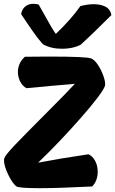

<svg xmlns="http://www.w3.org/2000/svg" viewBox="-20 -989 605 1008"><path d="M119 -873Q101 -901 91 -915Q95 -940 112 -954.5Q129 -969 155 -969Q170 -969 183 -965Q214 -911 222 -896Q251 -842 273 -811Q353 -887 402 -957Q440 -967 472 -967Q508 -967 533.5 -954Q559 -941 565 -910Q463 -808 402 -753Q361 -733 306 -733Q247 -733 205 -757Q177 -788 150.5 -827Q124 -866 119 -873ZM532 -548Q532 -541 531 -538Q516 -497 402.5 -368Q289 -239 180 -135Q301 -158 444 -179Q467 -169 480 -143.5Q493 -118 493 -88Q493 -40 464 -10Q284 -1 189 -1Q78 -1 65 -11Q43 -30 22 -74.5Q1 -119 1 -147Q1 -153 3 -159Q8 -175 59 -228.5Q110 -282 209 -381Q335 -507 373 -549L258 -539L119 -526Q98 -537 86 -561Q74 -585 74 -612Q74 -634 83.5 -655Q93 -676 111 -691Q145 -692 234 -692Q438 -692 459 -682Q476 -675 493 -650Q510 -625 521 -595.5Q532 -566 532 -548Z"/></svg>

Font: Mogra
Style: Regular
Weight: 400
Designer: Lipi Raval
Foundry: Lipi Raval
Version: Version 1.002;PS 1.002;hotconv 1.0.88;makeotf.lib2.5.647800;